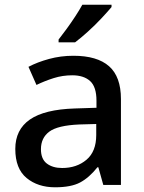

<svg xmlns="http://www.w3.org/2000/svg" viewBox="-20 -786 614 816"><path d="M292 -549Q393 -549 443.5 -504.5Q494 -460 494 -365V0H419L398 -75H394Q359 -31 320.5 -10.5Q282 10 214 10Q141 10 93 -29.5Q45 -69 45 -153Q45 -235 107 -278Q169 -321 298 -325L390 -328V-358Q390 -417 363 -441.5Q336 -466 287 -466Q246 -466 208 -454Q170 -442 135 -425L101 -502Q139 -522 188.5 -535.5Q238 -549 292 -549ZM317 -257Q225 -253 189.5 -226.5Q154 -200 154 -152Q154 -110 179 -91Q204 -72 244 -72Q306 -72 347.5 -107Q389 -142 389 -212V-259ZM454 -756Q439 -738 412 -709Q385 -680 354 -652Q323 -624 299 -606H229V-618Q244 -637 263 -663Q282 -689 300 -716.5Q318 -744 330 -766H454Z"/></svg>

Font: Noto Sans Gurmukhi UI Medium
Style: Regular
Weight: 500
Designer: Jelle Bosma - Monotype Design Team
Foundry: Monotype Imaging Inc.
Version: Version 2.004; ttfautohint (v1.8.4.7-5d5b)